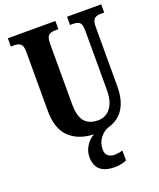

<svg xmlns="http://www.w3.org/2000/svg" viewBox="-170 -818 964 1161"><g transform="rotate(-20 312.0 -237.0)"><path d="M624 -714V-661H602Q574 -661 560 -648.5Q546 -636 546 -596V-213Q546 -129 512.5 -74Q479 -19 408 1Q378 12 355 42Q332 72 332 115Q332 142 348 155.5Q364 169 390 169Q410 169 442 161V224Q430 231 407 235.5Q384 240 369 240Q305 240 273 213Q241 186 241 130Q241 92 262 59Q283 26 314 10Q214 6 157 -49.5Q100 -105 100 -218V-600Q100 -637 86 -649Q72 -661 45 -661H23V-714H329V-661H307Q280 -661 266 -648.5Q252 -636 252 -596V-210Q252 -129 281 -95Q310 -61 368 -61Q417 -61 448 -100.5Q479 -140 479 -215V-600Q479 -637 466 -649Q453 -661 425 -661H404V-714Z"/></g></svg>

Font: Noto Serif CondExtraBold
Style: Regular
Weight: 800
Width: 3
Designer: Monotype Design Team
Foundry: Monotype Imaging Inc.
Version: Version 1.001